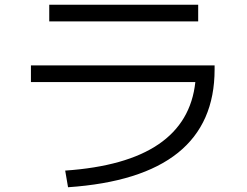

<svg xmlns="http://www.w3.org/2000/svg" viewBox="-20 -747 1040 807"><path d="M110 -472H882V-455Q882 -2 266 40L254 -30Q765 -65 801 -402H110ZM187 -657V-727H813V-657Z"/></svg>

Font: M PLUS 1p
Style: Regular
Weight: 400
Version: Version 1.062